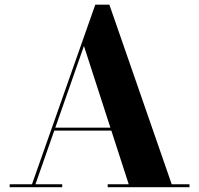

<svg xmlns="http://www.w3.org/2000/svg" viewBox="-20 -784 834 804"><path d="M202.5 -237V-249.5H500.5V-237ZM438 -764.5 699 -12.5H773.5V0H431V-12.5H519L331.5 -591.5L128.5 -12.5H240.5V0H20.5V-12.5H114L379 -764.5Z"/></svg>

Font: Bodoni Moda 18pt
Style: Bold
Weight: 700
Designer: Owen Earl
Foundry: indestructible type
Version: Version 2.004